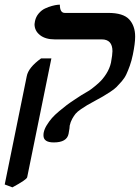

<svg xmlns="http://www.w3.org/2000/svg" viewBox="-26 -577 596 818"><path d="M26.9 221.2 -5.9 209 87.9 -252Q94.7 -289.1 148.9 -328.1H192.9L89.8 178.2Q87.4 188.5 26.9 221.2ZM271 -42Q271 -41 270.5 -36.6Q270 -32.2 270 -29.8Q269.5 -26.9 268.1 -19Q266.6 -11.2 266.1 -6.8Q258.8 29.8 203.1 29.8Q159.2 29.8 159.2 0Q159.2 -8.3 160.2 -12.2Q163.1 -27.3 173.3 -43.9Q183.6 -60.5 195.3 -74Q207 -87.4 226.3 -103.5Q245.6 -119.6 258.5 -129.4Q271.5 -139.2 293 -153.3L321.3 -171.9L345.2 -186Q353 -189.9 365 -199Q377 -208 394.5 -223.6Q412.1 -239.3 426.8 -262.5Q441.4 -285.6 446.8 -310.1Q453.1 -344.7 453.1 -358.9Q453.1 -409.2 407.2 -409.2H207Q167.5 -409.2 144.3 -427.5Q121.1 -445.8 121.1 -474.1Q121.1 -477.1 123 -486.8Q127 -505.9 139.2 -520Q151.4 -534.2 166.3 -541Q181.2 -547.9 195.6 -551.8Q210 -555.7 219.7 -556.6L229 -557.1Q229 -522 250 -522H435.1Q499 -522 524.4 -494.4Q549.8 -466.8 549.8 -420.9Q549.8 -392.1 540 -344.2Q534.7 -318.4 527.1 -297.1Q519.5 -275.9 512.2 -260.3Q504.9 -244.6 492.2 -230Q479.5 -215.3 470.2 -206.1Q460.9 -196.8 442.9 -185.1Q424.8 -173.3 413.1 -166.5L377.9 -147Q354.5 -134.3 345 -128.7Q335.4 -123 319.3 -112.1Q303.2 -101.1 296.1 -92.5Q289.1 -84 281.7 -70.8Q274.4 -57.6 271 -42Z"/></svg>

Font: Linux Libertine G
Style: Semibold Italic
Weight: 600
Italic angle: -11.5°
Designer: Philipp H. Poll
Foundry: Philipp H. Poll
Version: Version 5.1.1